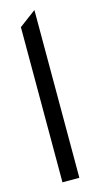

<svg xmlns="http://www.w3.org/2000/svg" viewBox="-103 -669 354 692"><g transform="rotate(-15 74.0 -323.0)"><path d="M40 -10H103V-636L40 -589Z"/></g></svg>

Font: Charger Sport
Style: Lit
Weight: 300
Designer: Jasper
Foundry: Cannot Into Space Fonts
Version: Version 1.1